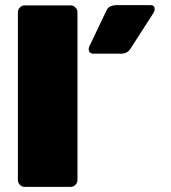

<svg xmlns="http://www.w3.org/2000/svg" viewBox="-20 -731 670 751"><path d="M256 0H77Q66 0 58 -8Q50 -16 50 -27V-683Q50 -694 58 -702Q66 -710 77 -710H256Q267 -710 275 -702Q283 -694 283 -683V-27Q283 -16 275 -8Q267 0 256 0ZM453 -521H346Q327 -521 327 -540Q327 -545 332 -555L397 -691Q406 -711 439 -711H569Q585 -711 585 -695Q585 -688 580 -680L490 -540Q478 -521 453 -521Z"/></svg>

Font: Rubik One
Style: Regular
Weight: 400
Designer: Hubert and Fischer with Elvire Volk Leonovitch
Foundry: Hubert and Fischer with Elvire Volk Leonovitch
Version: Version 1.001